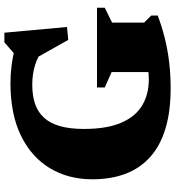

<svg xmlns="http://www.w3.org/2000/svg" viewBox="17 -781 780 854"><g transform="rotate(-90 407.0 -354.0)"><path d="M733.5 -103 765 -71V-42.5Q716 -24 664 -11Q612 2 556.5 8.5Q501 15 441 15Q338.5 15 262.2 -8Q186 -31 136 -75.8Q86 -120.5 61.2 -185.2Q36.5 -250 36.5 -333.5Q36.5 -440 85.8 -522Q135 -604 230.5 -650.8Q326 -697.5 464.5 -697.5Q503.5 -697.5 542.8 -692.5Q582 -687.5 629.5 -675.5L577.5 -665L645.5 -724.5H688.5L714 -446L656.5 -440.5L553 -624.5L623.5 -547Q585.5 -575 545.5 -587.8Q505.5 -600.5 457 -600.5Q408 -600.5 371.2 -587.8Q334.5 -575 309.8 -547.5Q285 -520 272.8 -476.2Q260.5 -432.5 260.5 -370.5Q260.5 -270 287.5 -206.2Q314.5 -142.5 364.2 -112.2Q414 -82 481 -82Q506.5 -82 528.2 -86Q550 -90 570.2 -98.2Q590.5 -106.5 611 -119.5L513.5 -15V-247.5L445 -278V-312.5H799.5V-278L733.5 -245.5Z"/></g></svg>

Font: Newsreader ExtraBold
Style: Regular
Weight: 800
Designer: Hugues Gentile
Foundry: Production Type
Version: Version 1.003